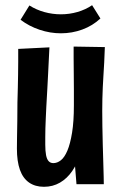

<svg xmlns="http://www.w3.org/2000/svg" viewBox="-20 -708 462 738"><path d="M149 10Q115 10 91.5 -6.5Q68 -23 56.5 -55.5Q45 -88 45 -137Q45 -155 45.5 -181.5Q46 -208 46.5 -242Q47 -276 47 -314Q48 -344 48.5 -370Q49 -396 49.5 -421Q50 -446 50 -470.5Q50 -495 50 -520L170 -526Q169 -501 167.5 -476.5Q166 -452 165 -425.5Q164 -399 162 -368Q160 -337 158 -297Q157 -275 156 -254Q155 -233 154.5 -215Q154 -197 154 -180.5Q154 -164 154 -152Q154 -128 157 -112Q160 -96 167 -88.5Q174 -81 185 -81Q200 -81 214 -92Q228 -103 239 -129Q250 -155 257 -198Q264 -241 264 -303L316 -306Q315 -254 308.5 -206Q302 -158 289.5 -118.5Q277 -79 257.5 -50.5Q238 -22 210.5 -6Q183 10 149 10ZM274 0 265 -111Q265 -162 264.5 -209.5Q264 -257 264 -303Q264 -332 264 -364.5Q264 -397 263.5 -428Q263 -459 263 -485.5Q263 -512 263 -529L383 -527Q382 -494 380.5 -467Q379 -440 377.5 -416.5Q376 -393 375 -371Q374 -349 373.5 -327.5Q373 -306 373 -282Q373 -257 373.5 -223Q374 -189 375 -152.5Q376 -116 377 -83.5Q378 -51 378.5 -29Q379 -7 379 0ZM214 -580Q173 -580 132.5 -593.5Q92 -607 59 -632L93 -687Q120 -670 151 -661.5Q182 -653 214 -653Q247 -653 278 -662Q309 -671 334 -688L366 -637Q336 -609 296.5 -594.5Q257 -580 214 -580Z"/></svg>

Font: Truculenta ExtraBold
Style: Regular
Weight: 800
Version: Version 1.002